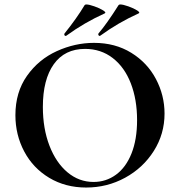

<svg xmlns="http://www.w3.org/2000/svg" viewBox="-20 -828 806 860"><path d="M49 -312Q49 -415 101 -488.5Q153 -562 234.5 -599Q316 -636 401 -636Q496 -636 568 -591.5Q640 -547 678.5 -474Q717 -401 717 -319Q717 -228 669 -152Q621 -76 540.5 -32Q460 12 366 12Q273 12 200.5 -31.5Q128 -75 88.5 -149.5Q49 -224 49 -312ZM594 -290Q594 -382 566 -454.5Q538 -527 485 -568Q432 -609 361 -609Q270 -609 221 -540.5Q172 -472 172 -349Q172 -252 201.5 -175.5Q231 -99 282.5 -56Q334 -13 399 -13Q455 -13 499.5 -45.5Q544 -78 569 -140.5Q594 -203 594 -290ZM274 -667Q270 -667 268.5 -671Q267 -675 269 -678Q323 -745 359 -805Q361 -808 367 -808Q379 -808 403 -799.5Q427 -791 442 -781.5Q457 -772 449 -768Q358 -727 277 -668ZM426 -667Q423 -667 421 -671Q419 -675 421 -678Q458 -721 511 -805Q513 -808 519 -808Q531 -808 555 -799.5Q579 -791 594 -781.5Q609 -772 601 -768Q510 -727 429 -668Z"/></svg>

Font: Cormorant Unicase
Style: Bold
Weight: 700
Designer: Christian Thalmann (Catharsis Fonts)
Foundry: Catharsis Fonts
Version: Version 4.000